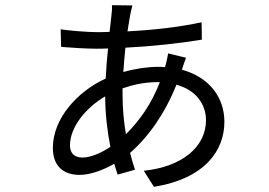

<svg xmlns="http://www.w3.org/2000/svg" viewBox="-20 -681 1040 741"><path d="M453 -340C490 -353 536 -364 587 -364H597C564 -278 517 -214 466 -163C458 -210 453 -261 453 -317ZM386 -309C386 -243 394 -174 406 -114C366 -88 328 -73 298 -73C269 -73 250 -88 250 -120C250 -191 312 -266 386 -309ZM629 -475C627 -463 621 -434 617 -423V-422C608 -423 598 -423 589 -423C549 -423 501 -416 456 -403C458 -435 461 -467 464 -497C565 -502 676 -514 759 -528L758 -595C669 -576 571 -565 472 -560C476 -584 479 -604 482 -621C485 -635 488 -649 491 -660L412 -661C413 -651 412 -635 410 -621C408 -603 406 -582 403 -558C386 -557 368 -557 351 -557C320 -557 242 -563 214 -568L216 -500C249 -497 316 -493 351 -493C366 -493 381 -493 397 -494C393 -458 390 -419 388 -378C279 -328 184 -224 184 -110C184 -37 228 -6 287 -6C326 -6 376 -23 421 -49C425 -34 430 -20 434 -7L501 -26C494 -46 488 -68 482 -91C553 -153 615 -240 661 -354C735 -334 775 -280 775 -217C775 -113 681 -37 535 -22L574 40C772 8 846 -101 846 -211C846 -305 788 -383 682 -412C686 -425 694 -449 698 -458Z"/></svg>

Font: Noto Sans CJK KR Regular
Style: Regular
Weight: 400
Designer: Ryoko NISHIZUKA (kana & ideographs); Paul D. Hunt (Latin, Greek & Cyrillic); Wenlong ZHANG (bopomofo); Sandoll Communica
Foundry: Adobe Systems Incorporated
Version: Version 1.004;PS 1.004;hotconv 1.0.82;makeotf.lib2.5.63406